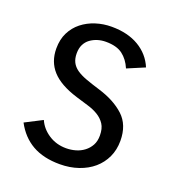

<svg xmlns="http://www.w3.org/2000/svg" viewBox="-108 -642 674 738"><g transform="rotate(20 228.5 -272.5)"><path d="M217 10Q150 10 104.5 -16Q59 -42 32 -93L102 -129Q116 -97 147.5 -76.5Q179 -56 219 -56Q239 -56 258 -61.5Q277 -67 292 -78.5Q307 -90 316 -106.5Q325 -123 325 -146Q325 -175 313.5 -192.5Q302 -210 283 -221.5Q264 -233 239.5 -240Q215 -247 190 -255Q119 -277 86 -313.5Q53 -350 53 -404Q53 -441 67 -469Q81 -497 105 -516Q129 -535 160 -545Q191 -555 225 -555Q291 -555 336.5 -528Q382 -501 402 -453L331 -423Q317 -456 292.5 -474.5Q268 -493 224 -493Q206 -493 190 -488Q174 -483 161 -473.5Q148 -464 140.5 -449Q133 -434 133 -413Q133 -392 140.5 -377Q148 -362 163.5 -351Q179 -340 203.5 -331Q228 -322 261 -312Q327 -292 366.5 -255.5Q406 -219 406 -154Q406 -117 392 -87Q378 -57 353 -35.5Q328 -14 293 -2Q258 10 217 10Z"/></g></svg>

Font: Carrois Gothic
Style: Regular
Weight: 400
Designer: Ralph du Carrois
Foundry: Ralph du Carrois
Version: Version 1.001